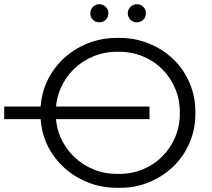

<svg xmlns="http://www.w3.org/2000/svg" viewBox="-136 -886 1007 912"><path d="M-116 -380H57Q61 -438 83 -490Q112 -556 162 -604Q212 -652 279.5 -679.5Q347 -707 425 -706Q502 -707 569.5 -680Q637 -653 687 -605Q737 -557 765 -491Q793 -425 792 -350Q793 -275 765 -209Q737 -143 687 -95Q637 -47 569.5 -19.5Q502 8 425 6Q347 7 279.5 -20.5Q212 -48 162 -96Q112 -144 83 -209Q61 -262 57 -320H-116ZM718 -350Q719 -411 696.5 -464.5Q674 -518 634.5 -557.5Q595 -597 541 -619Q487 -641 425 -640Q363 -641 309 -619Q255 -597 214.5 -557.5Q174 -518 151 -464Q134 -424 130 -380H574V-320H130Q134 -275 151 -235Q174 -182 214.5 -142.5Q255 -103 309 -81Q363 -59 425 -60Q487 -59 541 -81Q595 -103 634.5 -142.5Q674 -182 696.5 -235.5Q719 -289 718 -350ZM471 -823Q471 -841 484 -853.5Q497 -866 514 -866Q532 -866 544.5 -853.5Q557 -841 557 -823Q557 -804 544.5 -792Q532 -780 514 -780Q496 -780 483.5 -792.5Q471 -805 471 -823ZM293 -823Q293 -841 305.5 -853.5Q318 -866 336 -866Q353 -866 366 -853.5Q379 -841 379 -823Q379 -805 366.5 -792.5Q354 -780 336 -780Q318 -780 305.5 -792Q293 -804 293 -823Z"/></svg>

Font: CMG Sans
Style: Regular
Weight: 400
Designer: Julieta Ulanovsky
Foundry: Julieta Ulanovsky
Version: Version 7.200